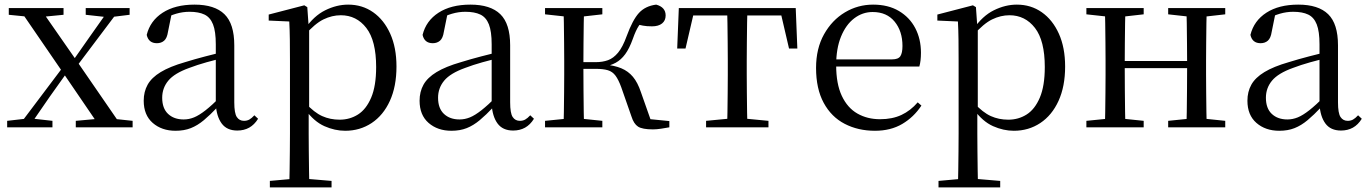

<svg xmlns="http://www.w3.org/2000/svg" viewBox="-20 -551 5924 831"><path d="M11 0V-28L98 -38H118L207 -28V0ZM56 0 270 -284 291 -264H289L195 -132L104 0ZM308 0V-28L429 -39H451L554 -28V0ZM295 -241 275 -263H278L367 -390L456 -516H502ZM414 0 253 -236 61 -516H153L311 -289L510 0ZM18 -487V-516H255V-487L153 -477H118ZM351 -487V-516H541V-487L460 -477H441Z M740 15Q680 15 641 -19Q602 -53 602 -115Q602 -154 619 -184.5Q636 -215 675.5 -239Q715 -263 781 -282Q823 -295 869 -307Q915 -319 955 -328V-303Q915 -293 874 -281.5Q833 -270 799 -257Q735 -234 708.5 -202Q682 -170 682 -128Q682 -82 707.5 -58Q733 -34 775 -34Q798 -34 820 -43Q842 -52 870 -74Q898 -96 936 -134L945 -87H921Q890 -54 862.5 -31Q835 -8 806 3.5Q777 15 740 15ZM1007 14Q962 14 939.5 -16.5Q917 -47 914 -100V-103V-359Q914 -415 902 -445.5Q890 -476 865 -488Q840 -500 800 -500Q771 -500 742 -491.5Q713 -483 680 -465L723 -492L707 -413Q703 -386 690.5 -375Q678 -364 659 -364Q623 -364 615 -400Q630 -461 684 -496Q738 -531 822 -531Q909 -531 951.5 -489.5Q994 -448 994 -355V-108Q994 -61 1005 -44.5Q1016 -28 1036 -28Q1049 -28 1059 -33.5Q1069 -39 1081 -52L1097 -37Q1081 -11 1058.5 1.5Q1036 14 1007 14Z M1148 260V232L1259 222H1296L1415 232V260ZM1232 260Q1233 226 1233.5 185.5Q1234 145 1234.5 103.5Q1235 62 1235 27V-287Q1235 -338 1234.5 -379.5Q1234 -421 1232 -458L1143 -462V-488L1297 -528L1310 -520L1316 -435L1318 -430V-79L1316 -69V27Q1316 61 1316.5 102.5Q1317 144 1317.5 185Q1318 226 1319 260ZM1474 15Q1429 15 1384 -5Q1339 -25 1301 -77H1288L1302 -105Q1340 -64 1374.5 -48.5Q1409 -33 1450 -33Q1494 -33 1529.5 -55.5Q1565 -78 1586.5 -128.5Q1608 -179 1608 -261Q1608 -375 1565.5 -430Q1523 -485 1455 -485Q1417 -485 1380 -467Q1343 -449 1298 -398L1288 -425H1299Q1338 -482 1387.5 -506.5Q1437 -531 1487 -531Q1548 -531 1595 -498Q1642 -465 1669 -405Q1696 -345 1696 -263Q1696 -177 1667.5 -114.5Q1639 -52 1588.5 -18.5Q1538 15 1474 15Z M1934 15Q1874 15 1835 -19Q1796 -53 1796 -115Q1796 -154 1813 -184.5Q1830 -215 1869.5 -239Q1909 -263 1975 -282Q2017 -295 2063 -307Q2109 -319 2149 -328V-303Q2109 -293 2068 -281.5Q2027 -270 1993 -257Q1929 -234 1902.5 -202Q1876 -170 1876 -128Q1876 -82 1901.5 -58Q1927 -34 1969 -34Q1992 -34 2014 -43Q2036 -52 2064 -74Q2092 -96 2130 -134L2139 -87H2115Q2084 -54 2056.5 -31Q2029 -8 2000 3.5Q1971 15 1934 15ZM2201 14Q2156 14 2133.5 -16.5Q2111 -47 2108 -100V-103V-359Q2108 -415 2096 -445.5Q2084 -476 2059 -488Q2034 -500 1994 -500Q1965 -500 1936 -491.5Q1907 -483 1874 -465L1917 -492L1901 -413Q1897 -386 1884.5 -375Q1872 -364 1853 -364Q1817 -364 1809 -400Q1824 -461 1878 -496Q1932 -531 2016 -531Q2103 -531 2145.5 -489.5Q2188 -448 2188 -355V-108Q2188 -61 2199 -44.5Q2210 -28 2230 -28Q2243 -28 2253 -33.5Q2263 -39 2275 -52L2291 -37Q2275 -11 2252.5 1.5Q2230 14 2201 14Z M2339 0V-28L2449 -39H2481L2587 -28V0ZM2339 -489V-516H2587V-489L2481 -477H2449ZM2419 0Q2420 -24 2420.5 -65Q2421 -106 2421.5 -150Q2422 -194 2422 -229V-288Q2422 -322 2421.5 -366Q2421 -410 2420.5 -451Q2420 -492 2419 -516H2508Q2507 -492 2506.5 -450.5Q2506 -409 2505.5 -362.5Q2505 -316 2505 -278V-258Q2505 -209 2505.5 -158.5Q2506 -108 2506.5 -66Q2507 -24 2508 0ZM2713 -47 2669 -173Q2657 -206 2644 -223.5Q2631 -241 2611 -247Q2591 -253 2559 -253H2463V-282H2558Q2588 -282 2611.5 -290.5Q2635 -299 2655 -323Q2675 -347 2692 -394Q2718 -465 2745.5 -495Q2773 -525 2820 -531Q2861 -520 2861 -484Q2861 -462 2845.5 -449.5Q2830 -437 2802 -437Q2779 -437 2763 -440Q2747 -443 2730 -448L2777 -479Q2758 -459 2745 -439.5Q2732 -420 2719 -383Q2704 -341 2686 -316.5Q2668 -292 2645 -279.5Q2622 -267 2593 -262L2594 -272Q2639 -268 2669 -255.5Q2699 -243 2719.5 -218.5Q2740 -194 2754 -152L2803 -13L2746 -40L2877 -27V0Q2861 3 2841.5 6Q2822 9 2806 9Q2760 9 2741.5 -3Q2723 -15 2713 -47Z M2911 -341 2918 -516H3424L3431 -341H3395L3355 -513L3397 -484H2945L2987 -513L2947 -341ZM3036 0V-28L3151 -39H3191L3306 -28V0ZM3127 0Q3128 -24 3128.5 -65Q3129 -106 3129.5 -150Q3130 -194 3130 -229V-288Q3130 -322 3129.5 -366Q3129 -410 3128.5 -451Q3128 -492 3127 -516H3215Q3214 -492 3213.5 -451Q3213 -410 3212.5 -366Q3212 -322 3212 -288V-229Q3212 -194 3212.5 -150Q3213 -106 3213.5 -65Q3214 -24 3215 0Z M3767 15Q3694 15 3636 -15Q3578 -45 3545 -106Q3512 -167 3512 -257Q3512 -341 3546.5 -402.5Q3581 -464 3637 -497.5Q3693 -531 3759 -531Q3824 -531 3870.5 -503.5Q3917 -476 3941.5 -429Q3966 -382 3966 -323Q3966 -287 3959 -263H3551V-294H3841Q3868 -294 3877 -308Q3886 -322 3886 -352Q3886 -416 3852 -457.5Q3818 -499 3757 -499Q3713 -499 3677 -471.5Q3641 -444 3620 -392.5Q3599 -341 3599 -269Q3599 -188 3623.5 -136Q3648 -84 3691 -59.5Q3734 -35 3789 -35Q3842 -35 3881.5 -53.5Q3921 -72 3952 -108L3968 -94Q3935 -44 3885 -14.5Q3835 15 3767 15Z M4042 260V232L4153 222H4190L4309 232V260ZM4126 260Q4127 226 4127.5 185.5Q4128 145 4128.5 103.5Q4129 62 4129 27V-287Q4129 -338 4128.5 -379.5Q4128 -421 4126 -458L4037 -462V-488L4191 -528L4204 -520L4210 -435L4212 -430V-79L4210 -69V27Q4210 61 4210.5 102.5Q4211 144 4211.5 185Q4212 226 4213 260ZM4368 15Q4323 15 4278 -5Q4233 -25 4195 -77H4182L4196 -105Q4234 -64 4268.5 -48.5Q4303 -33 4344 -33Q4388 -33 4423.5 -55.5Q4459 -78 4480.5 -128.5Q4502 -179 4502 -261Q4502 -375 4459.5 -430Q4417 -485 4349 -485Q4311 -485 4274 -467Q4237 -449 4192 -398L4182 -425H4193Q4232 -482 4281.5 -506.5Q4331 -531 4381 -531Q4442 -531 4489 -498Q4536 -465 4563 -405Q4590 -345 4590 -263Q4590 -177 4561.5 -114.5Q4533 -52 4482.5 -18.5Q4432 15 4368 15Z M4762 0Q4763 -24 4763.5 -65Q4764 -106 4764.5 -150Q4765 -194 4765 -229V-288Q4765 -322 4764.5 -366Q4764 -410 4763.5 -451Q4763 -492 4762 -516H4851Q4850 -492 4849.5 -450.5Q4849 -409 4848.5 -363Q4848 -317 4848 -280V-260Q4848 -210 4848.5 -159Q4849 -108 4849.5 -66Q4850 -24 4851 0ZM5114 0Q5116 -24 5116.5 -66Q5117 -108 5117.5 -159Q5118 -210 5118 -260V-280Q5118 -317 5117.5 -363Q5117 -409 5116.5 -450.5Q5116 -492 5114 -516H5203Q5202 -492 5201.5 -451Q5201 -410 5200.5 -366Q5200 -322 5200 -288V-229Q5200 -194 5200.5 -150Q5201 -106 5201.5 -65Q5202 -24 5203 0ZM4682 0V-28L4792 -39H4824L4930 -28V0ZM4682 -489V-516H4930V-489L4824 -477H4792ZM5036 0V-28L5144 -39H5177L5283 -28V0ZM5036 -489V-516H5283V-489L5177 -477H5144ZM4806 -256V-287H5159V-256Z M5517 15Q5457 15 5418 -19Q5379 -53 5379 -115Q5379 -154 5396 -184.5Q5413 -215 5452.5 -239Q5492 -263 5558 -282Q5600 -295 5646 -307Q5692 -319 5732 -328V-303Q5692 -293 5651 -281.5Q5610 -270 5576 -257Q5512 -234 5485.5 -202Q5459 -170 5459 -128Q5459 -82 5484.5 -58Q5510 -34 5552 -34Q5575 -34 5597 -43Q5619 -52 5647 -74Q5675 -96 5713 -134L5722 -87H5698Q5667 -54 5639.5 -31Q5612 -8 5583 3.5Q5554 15 5517 15ZM5784 14Q5739 14 5716.5 -16.5Q5694 -47 5691 -100V-103V-359Q5691 -415 5679 -445.5Q5667 -476 5642 -488Q5617 -500 5577 -500Q5548 -500 5519 -491.5Q5490 -483 5457 -465L5500 -492L5484 -413Q5480 -386 5467.5 -375Q5455 -364 5436 -364Q5400 -364 5392 -400Q5407 -461 5461 -496Q5515 -531 5599 -531Q5686 -531 5728.5 -489.5Q5771 -448 5771 -355V-108Q5771 -61 5782 -44.5Q5793 -28 5813 -28Q5826 -28 5836 -33.5Q5846 -39 5858 -52L5874 -37Q5858 -11 5835.5 1.5Q5813 14 5784 14Z"/></svg>

Font: Noto Serif SC
Style: Regular
Weight: 400
Designer: Ryoko NISHIZUKA 西塚涼子 (kana & ideographs); Frank Grießhammer (Latin, Greek & Cyrillic); Wenlong ZHANG 张文龙 (bopomofo); San
Foundry: Adobe
Version: Version 2.002-H1;hotconv 1.1.0;makeotfexe 2.6.0